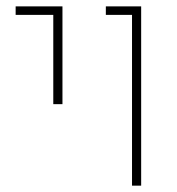

<svg xmlns="http://www.w3.org/2000/svg" viewBox="-20 -585 558 605"><path d="M396 0V-538.1H313.5V-564.9H424.8V0ZM147.9 -256.8V-538.1H29.3V-564.9H176.8V-256.8Z"/></svg>

Font: Heebo Thin
Style: Regular
Weight: 250
Designer: Oded Ezer
Foundry: Ezer Type House
Version: Version 3.100